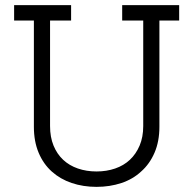

<svg xmlns="http://www.w3.org/2000/svg" viewBox="-20 -720 753 748"><path d="M530 -52Q498 -22 453 -7Q408 8 356 8Q304 8 259.5 -7Q215 -22 182 -51.5Q149 -81 130.5 -125Q112 -169 112 -226V-640H35V-700H257V-640H175V-229Q175 -186 188.5 -153Q202 -120 226 -97.5Q250 -75 283.5 -63.5Q317 -52 356 -52Q395 -52 428.5 -63.5Q462 -75 486 -97.5Q510 -120 524 -153Q538 -186 538 -229V-640H456V-700H678V-640H601V-226Q601 -169 582 -125Q563 -81 530 -52Z"/></svg>

Font: Josefin Slab SemiBold
Style: Regular
Weight: 600
Designer: Santiago Orozco
Foundry: Typemade
Version: Version 2.000